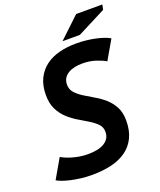

<svg xmlns="http://www.w3.org/2000/svg" viewBox="-161 -969 905 1083"><g transform="rotate(-20 291.5 -428.0)"><path d="M502 -559Q483 -571 446 -583.5Q409 -596 364 -596Q341 -596 319 -591.5Q297 -587 280 -577Q263 -567 253 -551Q243 -535 243 -513Q243 -484 261 -464Q279 -444 306.5 -426.5Q334 -409 365.5 -391Q397 -373 424.5 -349Q452 -325 470 -291.5Q488 -258 488 -209Q488 -150 467.5 -107.5Q447 -65 409.5 -38Q372 -11 319.5 1.5Q267 14 203 14Q168 14 136.5 10Q105 6 78 0Q51 -6 30.5 -13.5Q10 -21 -2 -28L65 -144Q75 -138 91 -131Q107 -124 127.5 -118Q148 -112 172 -108Q196 -104 220 -104Q248 -104 273 -108.5Q298 -113 316.5 -123.5Q335 -134 345.5 -150Q356 -166 356 -190Q356 -217 338 -236Q320 -255 292.5 -272Q265 -289 233.5 -307.5Q202 -326 174.5 -351Q147 -376 129 -411.5Q111 -447 111 -498Q111 -556 131.5 -597Q152 -638 187 -664Q222 -690 269 -702Q316 -714 370 -714Q399 -714 428 -711Q457 -708 483 -702.5Q509 -697 531 -689.5Q553 -682 568 -673ZM428 -870H585L579 -840L407 -752H303Z"/></g></svg>

Font: PT Sans
Style: Bold Italic
Weight: 700
Italic angle: -12°
Designer: A.Korolkova, O.Umpeleva, V.Yefimov
Foundry: ParaType Ltd
Version: Version 2.003W OFL